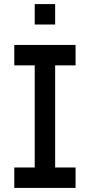

<svg xmlns="http://www.w3.org/2000/svg" viewBox="-20 -920 440 940"><path d="M50 0H350V-100H250V-600H350V-700H50V-600H150V-100H50ZM150 -800H250V-900H150Z"/></svg>

Font: Matrix Sans Video
Style: Regular
Weight: 400
Designer: Brad Neil
Version: Version 1.100